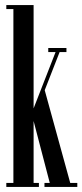

<svg xmlns="http://www.w3.org/2000/svg" viewBox="-20 -740 326 760"><path d="M286 -16V0H156V-16H177L113 -261V-16H134V0H5V-16H33V-704H5V-720H113V-311L200 -534H171V-550H243V-534H216L157 -383L258 -16Z"/></svg>

Font: FFF_Magyar-Nemzet Bold
Style: Regular
Weight: 700
Width: 2
Designer: bBox Type GmbH
Foundry: bBox Type GmbH
Version: Version 0.004